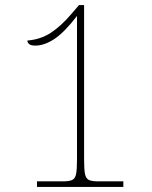

<svg xmlns="http://www.w3.org/2000/svg" viewBox="-20 -738 599 758"><path d="M126 0V-22H228Q253 -22 265 -27.5Q277 -33 280.5 -51.5Q284 -70 284 -108V-675Q234 -610 194.5 -584Q155 -558 120 -558Q102 -558 95 -564Q88 -570 88 -578Q140 -582 180.5 -608.5Q221 -635 261 -682L292 -718H312V-108Q312 -70 315.5 -51.5Q319 -33 331 -27.5Q343 -22 368 -22H467V0Z"/></svg>

Font: Noto Serif Devanagari Thin
Style: Regular
Weight: 100
Designer: Universal Thirst, Indian Type Foundry and the Monotype Design Team
Foundry: Monotype Imaging Inc.
Version: Version 2.004; ttfautohint (v1.8.4.7-5d5b)